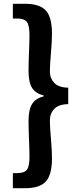

<svg xmlns="http://www.w3.org/2000/svg" viewBox="-20 -823 418 1016"><path d="M48 173V93H71Q109 93 122.5 75Q136 57 136 7Q136 -24 133.5 -85Q131 -146 131 -183Q131 -243 150 -273Q169 -303 211 -313V-318Q169 -328 150 -357.5Q131 -387 131 -448Q131 -484 133.5 -546Q136 -608 136 -638Q136 -688 122.5 -706.5Q109 -725 71 -725H48V-803H113Q189 -803 222 -768Q255 -733 255 -644Q255 -603 249.5 -541.5Q244 -480 244 -444Q244 -409 267 -384.5Q290 -360 341 -359V-272Q290 -271 267 -246.5Q244 -222 244 -186Q244 -150 249.5 -89Q255 -28 255 14Q255 103 222 138Q189 173 113 173Z"/></svg>

Font: Noto Sans Korean Bold
Style: Bold
Weight: 700
Designer: Ryoko NISHIZUKA  (kana & ideographs); Paul D. Hunt (Latin, Greek & Cyrillic); Wenlong ZHANG  (bopomofo); Sandoll Communi
Foundry: Adobe Systems Incorporated
Version: Version 1.000;PS 1;hotconv 1.0.78;makeotf.lib2.5.61930